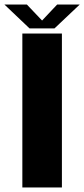

<svg xmlns="http://www.w3.org/2000/svg" viewBox="-34 -822 370 842"><path d="M64 0H237.5V-675H64ZM95.5 -697.5H205L315.5 -802H216.5L150.5 -732L84 -802H-14.5Z"/></svg>

Font: Anybody
Style: Bold
Weight: 700
Designer: Tyler Finck
Foundry: Etcetera Type Company
Version: Version 1.110